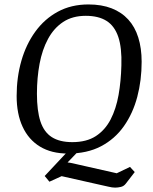

<svg xmlns="http://www.w3.org/2000/svg" viewBox="-20 -680 690 864"><path d="M497.8 164.3Q484.8 164.3 466.8 159.8Q448.8 155.3 428.8 151.3L257.4 112.7L202.4 137.7L181.1 112L283.7 2.4L332.5 0.6L284.1 51Q295.1 52 308.1 55Q321.1 58 334.1 61L505.3 99.7L565 71.1L586.3 94.3L546.5 145.9Q537.5 157.9 524 161.1Q510.5 164.3 497.8 164.3ZM286 11Q211.5 11 160 -20.3Q108.6 -51.5 81.8 -109.5Q54.9 -167.4 54.9 -247.9Q54.9 -332.2 76.2 -406.4Q97.4 -480.5 139 -537.8Q180.6 -595.1 240.6 -627.5Q300.6 -660 378 -660Q437.3 -660 482.2 -642.6Q527 -625.1 557 -592.3Q587.1 -559.5 602.2 -511.4Q617.4 -463.2 617.4 -402Q617.4 -318.8 597.8 -244.4Q578.2 -170.1 537.6 -112.3Q496.9 -54.5 434.6 -21.8Q372.3 11 286 11ZM305.6 -40.4Q369.7 -40.4 411.5 -67.7Q453.3 -95.1 477.9 -142.7Q502.4 -190.3 513.5 -252.5Q524.5 -314.7 526.2 -385.2Q528.8 -465.1 512.2 -514.2Q495.5 -563.3 459.4 -586Q423.3 -608.8 365.9 -608.8Q305.9 -608.8 264.1 -581.1Q222.2 -553.3 196.1 -504.8Q169.9 -456.3 158.1 -393.1Q146.2 -329.9 146.2 -258.1Q146.2 -181.9 161.9 -133.8Q177.7 -85.7 213 -63Q248.3 -40.4 305.6 -40.4Z"/></svg>

Font: Faustina Light
Style: Italic
Weight: 300
Italic angle: -8°
Designer: Alfonso Garcia
Foundry: http://www.omnibus-type.com
Version: Version 1.200